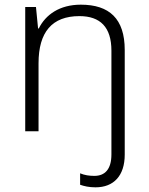

<svg xmlns="http://www.w3.org/2000/svg" viewBox="-20 -613 636 822"><path d="M389 189C467 189 514 139 514 49V-399C514 -533 448 -593 326 -593C235 -593 175 -550 146 -491H143L134 -583H88V-51H145V-342C145 -476 203 -544 320 -544C409 -544 457 -497 457 -396V48C457 112 429 140 384 140C362 140 342 137 323 129V178C340 184 361 189 389 189Z"/></svg>

Font: Noto Sans Tamil UI Light
Style: Regular
Weight: 300
Designer: Jelle Bosma - Monotype Design Team
Foundry: Monotype Imaging Inc.
Version: Version 2.004